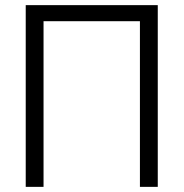

<svg xmlns="http://www.w3.org/2000/svg" viewBox="-20 -727 714 747"><path d="M593.8 0H524.4V-644.5H149.4V0H80.1V-707H593.8Z"/></svg>

Font: Pretendard GOV Light
Style: Regular
Weight: 300
Designer: Base glyphs from Inter by Rasmus Andersson; Hangeul glyphs from Noto Sans CJK(Source Han Sans) by Jang Soo-young and Kan
Foundry: Kil Hyung-jin
Version: Version 1.309